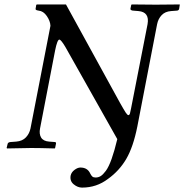

<svg xmlns="http://www.w3.org/2000/svg" viewBox="-20 -666 829 864"><path d="M598.1 -97.2Q579.6 -4.4 548.1 49.3Q516.6 103 465.8 139.2Q414.6 178.2 349.1 178.2Q329.6 178.2 311.5 163.3Q293.5 148.4 297.9 124Q301.3 108.9 315.4 98.4Q329.6 87.9 341.8 87.9Q374 87.9 386.2 115.2Q390.6 124 395.5 128.4Q400.4 132.8 410.2 132.8Q422.4 132.8 432.9 126.5Q443.4 120.1 456.3 102.8Q469.2 85.4 482.2 49.3Q495.1 13.2 507.8 -40L273.9 -455.1Q254.4 -487.8 247.1 -487.8Q237.8 -487.8 228 -439L160.2 -87.9Q155.3 -63.5 165 -47.1Q174.8 -30.8 201.2 -28.8L226.1 -26.9Q233.4 -26.9 231.9 -19L228 0L226.1 2Q158.2 0 120.1 0L12.2 2L9.8 0L14.2 -18.1Q15.6 -25.9 27.8 -26.9L53.2 -28.8Q81.1 -31.2 96.7 -47.9Q112.3 -64.5 117.2 -87.9L207 -549.8Q206.1 -571.3 190.7 -593.8Q175.3 -616.2 153.8 -618.2Q147.5 -619.1 143.6 -620.8Q139.6 -622.6 140.1 -626L143.1 -644L146 -646H276.9L520 -203.1Q538.1 -170.9 545.7 -159.4Q553.2 -147.9 558.1 -147.9Q562 -147.9 564.5 -154.3Q566.4 -160.6 569.8 -178.2L644 -557.1Q653.8 -611.8 603 -616.2L579.1 -618.2Q574.7 -618.2 570.6 -620.4Q566.4 -622.6 566.9 -626L570.8 -645L575.2 -646Q646 -645 681.2 -645L788.1 -646L789.1 -645L786.1 -626Q785.6 -622.6 782.5 -620.4Q779.3 -618.2 776.9 -618.2L750 -616.2Q723.1 -614.3 707.5 -597.9Q691.9 -581.5 687 -557.1Z"/></svg>

Font: Linux Libertine G
Style: Italic
Weight: 400
Italic angle: -12°
Designer: Philipp H. Poll
Foundry: Philipp H. Poll
Version: Version 5.1.3